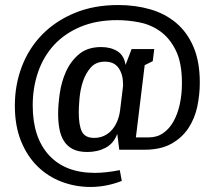

<svg xmlns="http://www.w3.org/2000/svg" viewBox="-20 -629 846 763"><path d="M354 -81Q376 -81 394 -89.5Q412 -98 425 -113Q438 -128 446 -147.5Q454 -167 457 -189L468 -279Q469 -285 469 -288.5Q469 -292 469 -294Q469 -333 451.5 -358.5Q434 -384 397 -384Q361 -384 340.5 -360.5Q320 -337 309.5 -305Q299 -273 296 -238.5Q293 -204 293 -183Q293 -131 305.5 -106Q318 -81 354 -81ZM454 -34 446 -97Q432 -59 400 -42Q368 -25 327 -25Q291 -25 268.5 -37Q246 -49 233.5 -69.5Q221 -90 216 -117.5Q211 -145 211 -177Q211 -212 217.5 -258Q224 -304 242.5 -345Q261 -386 294.5 -414Q328 -442 382 -442Q420 -442 446.5 -425.5Q473 -409 479 -371L503 -434H593L587 -386L555 -370L520 -83H571Q604 -83 628.5 -100Q653 -117 669.5 -146.5Q686 -176 694.5 -215Q703 -254 703 -299Q703 -379 679 -428Q655 -477 617.5 -504Q580 -531 534.5 -540Q489 -549 446 -549Q363 -549 300 -522.5Q237 -496 195 -450.5Q153 -405 131.5 -343Q110 -281 110 -210Q110 -83 174.5 -12.5Q239 58 357 58Q401 58 456 47L464 90Q402 114 340 114Q280 114 225.5 93.5Q171 73 129.5 32.5Q88 -8 63.5 -68.5Q39 -129 39 -209Q39 -292 67 -365Q95 -438 148 -492Q201 -546 277 -577.5Q353 -609 450 -609Q518 -609 577 -592Q636 -575 680 -538Q724 -501 749 -442.5Q774 -384 774 -301Q774 -253 764 -205.5Q754 -158 728.5 -119.5Q703 -81 660.5 -57.5Q618 -34 554 -34Z"/></svg>

Font: HermeneusOne
Style: Regular
Weight: 400
Designer: Rodrigo Fuenzalida, Pablo Impallari
Foundry: Pablo Impallari, Rodrigo Fuenzalida
Version: Version 1.000; ttfautohint (v0.8) -G 200 -r 50